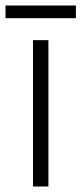

<svg xmlns="http://www.w3.org/2000/svg" viewBox="-40 -678 296 698"><path d="M136 0H80V-532H136ZM236 -658V-612H-20V-658Z"/></svg>

Font: Noto Sans Myanmar SemiCondensed Light
Style: Regular
Weight: 300
Width: 4
Designer: Monotype Design Team
Foundry: Monotype Imaging Inc.
Version: Version 2.107; ttfautohint (v1.8.4.7-5d5b)